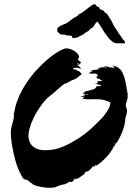

<svg xmlns="http://www.w3.org/2000/svg" viewBox="-20 -857 658 905"><path d="M567.6 -662.9Q569.5 -661.9 568.6 -654.3Q568.6 -654.3 568.6 -652.4Q568.6 -652.4 567.6 -651.4Q565.7 -651.4 562.9 -654.3L561.9 -652.4Q557.1 -653.3 556.2 -653.3Q555.2 -653.3 553.3 -652.4H551.4Q550.5 -653.3 548.6 -655.2Q547.6 -654.3 548.1 -653.3Q548.6 -652.4 548.6 -651.4Q548.6 -651.4 547.6 -651.4Q546.7 -651.4 544.8 -652.4Q542.9 -653.3 542.9 -654.3Q542.9 -654.3 541.9 -653.3Q541.9 -652.4 542.9 -651.4Q540 -653.3 534.3 -654.3Q534.3 -654.3 534.3 -654.3Q534.3 -653.3 534.3 -651.4Q514.3 -656.2 510.5 -660Q495.2 -672.4 488.6 -681.9Q486.7 -684.8 483.3 -689.5Q480 -694.3 477.1 -697.1Q444.8 -746.7 441.9 -752.4Q441 -754.3 439 -754.3Q436.2 -754.3 432.4 -749.5Q428.6 -744.8 423.8 -737.1L419 -729.5Q417.1 -727.6 413.8 -725.7Q410.5 -723.8 408.1 -722.4Q405.7 -721 402.9 -718.1Q400 -715.2 399 -712.4Q397.1 -710.5 393.8 -709Q390.5 -707.6 388.1 -706.2Q385.7 -704.8 382.9 -702.9Q380 -701 377.1 -699Q376.2 -697.1 371 -693.8Q365.7 -690.5 360 -688.6L354.3 -685.7Q344.8 -678.1 321.9 -677.1L319 -687.6Q318.1 -687.6 317.1 -687.6Q316.2 -687.6 315.2 -687.6Q315.2 -687.6 315.2 -687.6Q315.2 -687.6 312.4 -687.6L313.3 -688.6Q313.3 -688.6 312.4 -689.5Q312.4 -689.5 311.4 -688.6Q311.4 -689.5 312.4 -689.5Q312.4 -689.5 310.5 -689.5H304.8Q289.5 -689.5 289.5 -693.3Q288.6 -693.3 281.4 -693.8Q274.3 -694.3 273.3 -694.3Q272.4 -693.3 271.4 -693.3Q267.6 -693.3 261 -698.6Q254.3 -703.8 251.4 -706.7Q250.5 -708.6 250 -710.5Q249.5 -712.4 249.5 -715.2Q249.5 -721 251.4 -724.8Q257.1 -732.4 281.9 -742.9Q289.5 -744.8 297.6 -750Q305.7 -755.2 311.9 -760.5Q318.1 -765.7 325.7 -771Q333.3 -776.2 340 -779Q341 -780 343.8 -781.9Q346.7 -783.8 348.6 -785.7Q350.5 -787.6 351.4 -789.5Q368.6 -796.2 396.2 -820Q401.9 -824.8 411 -831Q420 -837.1 426.7 -837.1Q427.6 -837.1 428.6 -836.7Q429.5 -836.2 429.5 -835.2Q429.5 -835.2 429.5 -835.2H430.5Q436.2 -825.7 441 -825.7Q441.9 -824.8 445.2 -823.3Q448.6 -821.9 448.6 -820Q448.6 -819 448.6 -818.1Q448.6 -818.1 451.4 -815.2L454.3 -811.4Q455.2 -812.4 456.2 -811.9Q457.1 -811.4 458.1 -810.5L461 -809.5Q461.9 -809.5 463.8 -809.5Q466.7 -804.8 470.5 -805.7Q470.5 -802.9 472.4 -800.5Q474.3 -798.1 478.1 -796.2Q481.9 -794.3 482.9 -793.3Q486.7 -789.5 494.3 -776.2L495.2 -775.2Q496.2 -771.4 498.1 -769.5Q502.9 -763.8 506.7 -756.2Q510.5 -748.6 514.8 -739.5Q519 -730.5 523.8 -724.8Q544.8 -691.4 547.6 -689.5L549.5 -686.7Q559 -670.5 567.6 -662.9Q567.6 -662.9 567.6 -662.9ZM580 -401.9Q581.9 -401.9 581.9 -403.8Q581.9 -405.7 582.9 -406.7Q582.9 -399 579 -385.7Q575.2 -372.4 573.3 -364.3Q571.4 -356.2 577.1 -344.8Q581 -339 576.2 -318.1Q576.2 -318.1 570.5 -297.1Q570.5 -272.4 556.7 -236.7Q542.9 -201 525.7 -179Q525.7 -179 525.7 -183.8Q524.8 -181 523.3 -177.1Q521.9 -173.3 520 -170Q518.1 -166.7 516.2 -162.9Q514.3 -163.8 514.8 -166.2Q515.2 -168.6 513.3 -169.5Q512.4 -161.9 513.3 -160Q499 -134.3 478.6 -113.3Q458.1 -92.4 444.8 -83.3Q431.4 -74.3 430.5 -75.2Q429.5 -80 433.3 -82.9Q431.4 -83.8 430 -80Q428.6 -76.2 425.2 -72.4Q421.9 -68.6 421 -69.5Q421.9 -74.3 424.8 -77.1L421.9 -75.2Q418.1 -73.3 412.4 -66.2Q406.7 -59 400.5 -53.8Q394.3 -48.6 390.5 -47.6V-51.4Q387.6 -49.5 385.2 -47.1Q382.9 -44.8 378.1 -42.9Q377.1 -41.9 381.9 -41Q380 -39 373.8 -34.3Q367.6 -29.5 364.3 -27.1Q361 -24.8 355.7 -21Q350.5 -17.1 345.2 -15.2Q340 -13.3 334.3 -12.4Q334.3 -14.3 335.2 -15.2Q334.3 -16.2 333.3 -17.1Q331.4 -10.5 323.8 -3.3Q316.2 3.8 310.5 0L317.1 -4.8Q316.2 -4.8 307.1 0.5Q298.1 5.7 289 10Q280 14.3 277.1 12.4L270.5 14.3Q263.8 16.2 256.7 18.6Q249.5 21 248.6 21.9Q235.2 31.4 190.5 26.7Q146.7 21 130.5 9.5Q135.2 9.5 136.2 9.5Q130.5 8.6 125.2 4.3Q120 0 113.3 -4.8Q106.7 -9.5 103.8 -12.4Q102.9 -9.5 106.7 -8.6Q100 -9.5 95.2 -11.9Q90.5 -14.3 87.1 -19.5Q83.8 -24.8 81.9 -28.1Q80 -31.4 76.7 -38.6Q73.3 -45.7 71.4 -48.6Q51.4 -88.6 36.2 -175.2Q26.7 -232.4 34.3 -260Q50.5 -310.5 43.8 -324.8Q44.8 -324.8 46.7 -323.8Q54.3 -379 86.7 -436.7Q119 -494.3 165.7 -541Q232.4 -608.6 283.8 -627.6Q295.2 -631.4 313.8 -624.8Q332.4 -618.1 344.3 -605.2Q356.2 -592.4 350.5 -581.9Q341 -578.1 358.1 -566.7Q360 -565.7 361.9 -563.8Q356.2 -548.6 343.8 -553.3V-551.4Q358.1 -541 363.8 -531.4Q352.4 -538.1 333.3 -538.1Q335.2 -537.1 336.2 -535.2Q333.3 -537.1 325.7 -536.2L324.8 -534.3Q324.8 -532.4 324.8 -531.4Q326.7 -530.5 329.5 -530Q332.4 -529.5 335.2 -529Q338.1 -528.6 341 -527.6Q341.9 -524.8 342.9 -524.8Q359 -521 364.8 -505.7Q359 -503.8 349.5 -494.8Q340 -485.7 330.5 -482.9Q321.9 -481 306.7 -471.9Q291.4 -462.9 283.8 -461.9Q272.4 -454.3 249 -433.3Q225.7 -412.4 215.2 -404.8Q190.5 -386.7 161.4 -341.9Q132.4 -297.1 119 -250Q105.7 -202.9 128.6 -173.3Q150.5 -149.5 189 -149Q227.6 -148.6 258.6 -159Q289.5 -169.5 321 -187.6Q381.9 -221 430.5 -270.5Q450.5 -290.5 460 -300Q469.5 -309.5 483.3 -330Q497.1 -350.5 500 -367.6Q498.1 -368.6 497.1 -368.6Q501 -369.5 502.9 -371.4Q474.3 -391.4 421.9 -389.5Q376.2 -387.6 366.7 -393.3Q372.4 -393.3 378.1 -401.9Q363.8 -398.1 359 -401.9Q377.1 -403.8 382.9 -410.5Q377.1 -410.5 372.4 -406.7Q372.4 -409.5 372.9 -409.5Q373.3 -409.5 374.8 -409.5Q376.2 -409.5 378.6 -410.5Q381 -411.4 382.9 -413.3Q372.4 -413.3 372.4 -415.2Q378.1 -415.2 380 -418.1Q378.1 -418.1 375.2 -417.1Q373.3 -416.2 372.4 -416.2V-418.1Q377.1 -424.8 390.5 -428.1Q403.8 -431.4 417.1 -435.2Q430.5 -439 433.3 -446.7Q433.3 -447.6 432.4 -449.5Q439 -449.5 443.3 -451.4Q447.6 -453.3 450.5 -454.3Q450.5 -453.3 447.6 -450.5Q453.3 -449.5 458.1 -455.2Q456.2 -457.1 425.7 -461.9Q426.7 -461.9 427.1 -461.9Q427.6 -461.9 428.6 -461.9Q433.3 -462.9 434.8 -463.3Q436.2 -463.8 439 -465.2Q441.9 -466.7 441 -468.6Q440 -470.5 437.1 -473.3Q460 -475.2 463.8 -478.1Q456.2 -480 451.4 -480Q451.4 -481 452.4 -482.4Q453.3 -483.8 453.3 -484.8Q436.2 -486.7 436.2 -485.7Q440 -487.6 440 -489.5Q428.6 -491.4 441 -500Q441.9 -501 440 -502.9L439 -504.8Q434.3 -510.5 426.7 -510.5Q419 -510.5 412.4 -509.5L407.6 -510.5Q401 -510.5 398.1 -512.4Q398.1 -513.3 401.9 -514.8Q405.7 -516.2 410.5 -518.1Q415.2 -520 417.1 -521.9Q417.1 -522.9 413.8 -521.9Q410.5 -521 407.6 -520.5Q404.8 -520 404.8 -521Q414.3 -528.6 440 -528.6Q440 -531.4 440 -533.3Q448.6 -533.3 450.5 -535.2Q447.6 -537.1 446.7 -538.1Q450.5 -538.1 477.1 -541Q474.3 -541.9 471.4 -545.7Q488.6 -542.9 502.9 -538.1L501.9 -540Q502.9 -540 511 -538.1Q519 -536.2 521 -535.2Q519 -537.1 516.2 -540Q518.1 -541 520 -541Q513.3 -542.9 509.5 -547.6Q527.6 -545.7 540.5 -535.7Q553.3 -525.7 560.5 -507.6Q567.6 -489.5 571 -474.3Q574.3 -459 577.6 -437.6Q581 -416.2 582.9 -407.6H581.9Q580 -407.6 580 -405.7Q580 -403.8 580 -401.9ZM451.4 -529.5 449.5 -530.5H443.8L442.9 -529.5ZM394.3 -420Q392.4 -416.2 387.6 -418.1ZM393.3 -411.4V-413.3H386.7V-410.5Q390.5 -408.6 393.3 -411.4ZM447.6 -449.5H451.4Q449.5 -447.6 447.6 -449.5ZM451.4 -471.4Q454.3 -469.5 458.1 -471.4ZM477.1 -535.2H481Q480 -538.1 480 -540Q479 -540 477.1 -541Q476.2 -538.1 477.1 -535.2ZM354.3 -556.2Q351.4 -557.1 347.6 -558.6Q343.8 -560 341 -561Q344.8 -556.2 352.4 -555.2ZM35.2 -194.3Q35.2 -188.6 37.1 -186.7Q36.2 -192.4 35.2 -194.3ZM327.6 -9.5V-12.4H325.7V-9.5ZM342.9 -18.1 339 -20H342.9ZM521 -181.9Q522.9 -183.8 522.9 -185.7Q521 -185.7 520 -184.8Q519 -183.8 520 -181H521Z"/></svg>

Font: KAZYinfo
Style: Bold
Weight: 700
Designer: emmanuel didier
Foundry: emmanuel didier
Version: Version 001.000